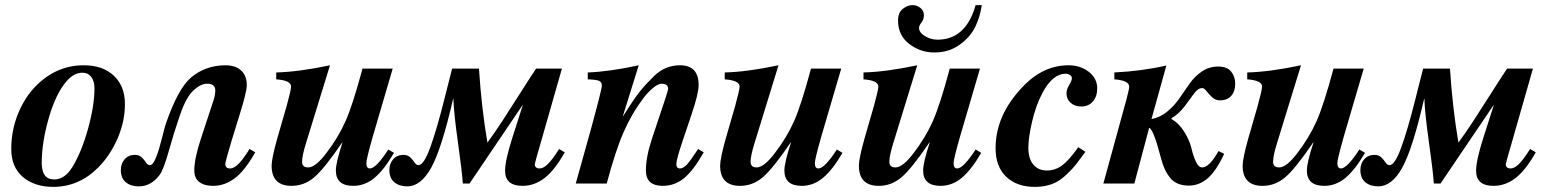

<svg xmlns="http://www.w3.org/2000/svg" viewBox="-20 -717 6049 750"><path d="M363 -62Q288 13 188 13Q115 13 69.5 -25.5Q24 -64 24 -135Q24 -208 51 -274Q78 -340 124 -385Q203 -462 307 -462Q382 -462 425 -421Q468 -380 468 -311Q468 -242 439 -175.5Q410 -109 363 -62ZM349 -372Q349 -400 336.5 -416.5Q324 -433 302 -433Q270 -433 242 -402Q199 -354 171 -257.5Q143 -161 143 -80Q143 -16 192 -16Q233 -16 263 -65Q299 -124 324 -214.5Q349 -305 349 -372Z M955 -135 977 -122Q937 -51 897.5 -21Q858 9 812 9Q778 9 758.5 -6Q739 -21 739 -51Q739 -98 765 -176L815 -328Q821 -348 821 -364Q821 -390 789 -390Q765 -390 738 -366Q708 -340 683.5 -269Q659 -198 639 -126Q619 -54 603 -33Q570 11 522 11Q491 11 471.5 -5Q452 -21 452 -53Q452 -78 467 -95Q482 -112 507 -112Q524 -112 534 -102Q544 -92 550.5 -82Q557 -72 566 -72Q578 -72 590 -103Q602 -134 613.5 -180.5Q625 -227 628 -234Q675 -370 725 -413Q782 -462 861 -462Q900 -462 922 -441.5Q944 -421 944 -385Q944 -358 916 -269L884 -165Q860 -84 860 -76Q860 -59 879 -59Q893 -59 910 -75Q927 -91 955 -135Z M1497 -133 1519 -120Q1480 -53 1442.5 -22Q1405 9 1360 9Q1292 9 1292 -51Q1292 -82 1318 -161H1317Q1247 -58 1207.5 -24.5Q1168 9 1119 9Q1041 9 1041 -70Q1041 -97 1063 -176L1100 -304Q1117 -366 1117 -379Q1117 -403 1059 -407V-434Q1146 -436 1269 -462L1176 -160Q1160 -109 1160 -85Q1160 -63 1184 -63Q1212 -63 1254 -118Q1301 -179 1329.5 -243Q1358 -307 1396 -449H1514L1436 -183Q1411 -95 1411 -80Q1411 -59 1425 -59Q1449 -59 1497 -133Z M2164 -135 2186 -122Q2146 -51 2106.5 -21Q2067 9 2021 9Q1953 9 1953 -50Q1953 -91 1982 -181L2022 -306H2021L1814 0H1788Q1784 -54 1768.5 -163.5Q1753 -273 1751 -331H1750Q1705 -135 1664.5 -62Q1624 11 1571 11Q1540 11 1520.5 -5Q1501 -21 1501 -53Q1501 -78 1516 -95Q1531 -112 1556 -112Q1573 -112 1583 -102Q1593 -92 1599.5 -82Q1606 -72 1615 -72Q1635 -72 1659.5 -138Q1684 -204 1714 -322.5Q1744 -441 1746 -449H1851Q1861 -294 1884 -160Q1912 -198 1941 -242.5Q1970 -287 2010 -350Q2050 -413 2074 -449H2175L2093 -162Q2069 -80 2069 -76Q2069 -59 2088 -59Q2102 -59 2119 -75Q2136 -91 2164 -135Z M2707 -135 2729 -122Q2688 -50 2651.5 -20.5Q2615 9 2569 9Q2503 9 2503 -51Q2503 -104 2527 -176L2582 -341Q2590 -368 2590 -369Q2590 -390 2564 -390Q2551 -390 2531 -373.5Q2511 -357 2495 -336Q2448 -274 2416 -201Q2384 -128 2350 0H2229L2286 -204Q2331 -368 2331 -383Q2331 -397 2319.5 -401.5Q2308 -406 2276 -407V-434Q2361 -437 2475 -462L2413 -263H2414Q2457 -332 2480.5 -361Q2504 -390 2536 -421Q2579 -462 2636 -462Q2709 -462 2709 -385Q2709 -351 2681 -269L2646 -165Q2622 -94 2622 -76Q2622 -59 2636 -59Q2649 -59 2663 -74Q2677 -89 2707 -135Z M3249 -133 3271 -120Q3232 -53 3194.5 -22Q3157 9 3112 9Q3044 9 3044 -51Q3044 -82 3070 -161H3069Q2999 -58 2959.5 -24.5Q2920 9 2871 9Q2793 9 2793 -70Q2793 -97 2815 -176L2852 -304Q2869 -366 2869 -379Q2869 -403 2811 -407V-434Q2898 -436 3021 -462L2928 -160Q2912 -109 2912 -85Q2912 -63 2936 -63Q2964 -63 3006 -118Q3053 -179 3081.5 -243Q3110 -307 3148 -449H3266L3188 -183Q3163 -95 3163 -80Q3163 -59 3177 -59Q3201 -59 3249 -133Z M3791 -697H3815Q3809 -653 3790 -613Q3771 -573 3729 -542.5Q3687 -512 3630 -512Q3575 -512 3531.5 -545.5Q3488 -579 3488 -637Q3488 -667 3506 -682Q3524 -697 3545 -697Q3562 -697 3575.5 -686Q3589 -675 3589 -658Q3589 -641 3579.5 -629Q3570 -617 3570 -608Q3570 -590 3593 -576Q3616 -562 3642 -562Q3753 -562 3791 -697ZM3791 -133 3813 -120Q3774 -53 3736.5 -22Q3699 9 3654 9Q3586 9 3586 -51Q3586 -82 3612 -161H3611Q3541 -58 3501.5 -24.5Q3462 9 3413 9Q3335 9 3335 -70Q3335 -97 3357 -176L3394 -304Q3411 -366 3411 -379Q3411 -403 3353 -407V-434Q3440 -436 3563 -462L3470 -160Q3454 -109 3454 -85Q3454 -63 3478 -63Q3506 -63 3548 -118Q3595 -179 3623.5 -243Q3652 -307 3690 -449H3808L3730 -183Q3705 -95 3705 -80Q3705 -59 3719 -59Q3743 -59 3791 -133Z M4192 -142 4220 -124Q4195 -90 4182 -73.5Q4169 -57 4147.5 -36.5Q4126 -16 4105 -5Q4070 13 4022 13Q3952 13 3910.5 -26.5Q3869 -66 3869 -138Q3869 -267 3974 -377Q4054 -462 4154 -462Q4200 -462 4233 -436.5Q4266 -411 4266 -372Q4266 -340 4249 -320.5Q4232 -301 4204 -301Q4178 -301 4162 -315.5Q4146 -330 4146 -352Q4146 -368 4156.5 -385Q4167 -402 4167 -412Q4167 -419 4159.5 -424Q4152 -429 4143 -429Q4091 -429 4051 -352Q4026 -304 4011.5 -241.5Q3997 -179 3997 -140Q3997 -97 4016.5 -74Q4036 -51 4070 -51Q4102 -51 4129 -71Q4156 -91 4192 -142Z M4536 -461 4478 -252Q4512 -258 4540 -281.5Q4568 -305 4587.5 -333.5Q4607 -362 4627 -390.5Q4647 -419 4675 -438Q4703 -457 4738 -457Q4774 -457 4789.5 -437Q4805 -417 4805 -391Q4805 -359 4789 -342Q4773 -325 4746 -325Q4728 -325 4715 -337Q4702 -349 4693 -361Q4684 -373 4676 -373Q4660 -373 4645 -352.5Q4630 -332 4607.5 -302Q4585 -272 4556 -255V-252Q4586 -235 4606.5 -201.5Q4627 -168 4634 -138Q4641 -108 4651.5 -85.5Q4662 -63 4676 -63Q4704 -63 4740 -127L4762 -116Q4730 -48 4697 -20Q4664 8 4624 8Q4576 8 4551.5 -21.5Q4527 -51 4514 -103Q4486 -211 4469 -218L4411 0H4290L4380 -328Q4391 -370 4391 -378Q4391 -403 4333 -407V-434Q4439 -439 4536 -461Z M5290 -133 5312 -120Q5273 -53 5235.5 -22Q5198 9 5153 9Q5085 9 5085 -51Q5085 -82 5111 -161H5110Q5040 -58 5000.5 -24.5Q4961 9 4912 9Q4834 9 4834 -70Q4834 -97 4856 -176L4893 -304Q4910 -366 4910 -379Q4910 -403 4852 -407V-434Q4939 -436 5062 -462L4969 -160Q4953 -109 4953 -85Q4953 -63 4977 -63Q5005 -63 5047 -118Q5094 -179 5122.5 -243Q5151 -307 5189 -449H5307L5229 -183Q5204 -95 5204 -80Q5204 -59 5218 -59Q5242 -59 5290 -133Z M5957 -135 5979 -122Q5939 -51 5899.5 -21Q5860 9 5814 9Q5746 9 5746 -50Q5746 -91 5775 -181L5815 -306H5814L5607 0H5581Q5577 -54 5561.5 -163.5Q5546 -273 5544 -331H5543Q5498 -135 5457.5 -62Q5417 11 5364 11Q5333 11 5313.5 -5Q5294 -21 5294 -53Q5294 -78 5309 -95Q5324 -112 5349 -112Q5366 -112 5376 -102Q5386 -92 5392.5 -82Q5399 -72 5408 -72Q5428 -72 5452.5 -138Q5477 -204 5507 -322.5Q5537 -441 5539 -449H5644Q5654 -294 5677 -160Q5705 -198 5734 -242.5Q5763 -287 5803 -350Q5843 -413 5867 -449H5968L5886 -162Q5862 -80 5862 -76Q5862 -59 5881 -59Q5895 -59 5912 -75Q5929 -91 5957 -135Z"/></svg>

Font: STIX MathJax Alphabets
Style: Bold Italic
Weight: 700
Italic angle: -16.33°
Designer: MicroPress Inc., with final additions and corrections provided by Coen Hoffman, Elsevier (retired)
Version: Version 1.1.1